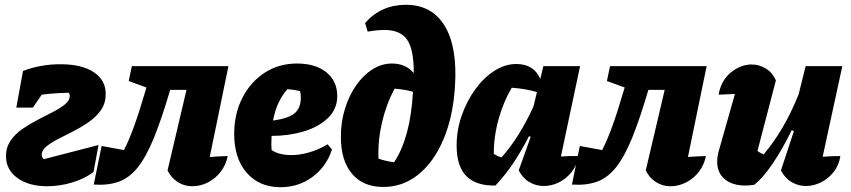

<svg xmlns="http://www.w3.org/2000/svg" viewBox="-20 -768 3552 801"><path d="M177 9Q100 9 52.5 -25.5Q5 -60 5 -117Q5 -153 24 -181Q43 -209 73.5 -230Q104 -251 138 -268.5Q172 -286 202 -301.5Q232 -317 251.5 -333Q271 -349 271 -368Q271 -375 267 -381Q208 -380 154 -373L117 -319H48L76 -472Q149 -500 232 -500Q321 -500 371 -467Q421 -434 421 -376Q421 -338 402 -310Q383 -282 352.5 -260.5Q322 -239 288 -221.5Q254 -204 223.5 -188.5Q193 -173 173.5 -157Q154 -141 154 -122Q154 -111 163 -104L391 -163L370 -50Q332 -22 280.5 -6.5Q229 9 177 9Z M371 2 404 -159 497 -142Q536 -215 584 -380L591 -403L517 -430L530 -492H933L855 -113Q891 -116 930 -117Q923 -81 901.5 -52.5Q880 -24 848.5 -7.5Q817 9 782 9Q749 9 721.5 -8.5Q694 -26 679 -57L758 -393H690Q654 -271 622 -192.5Q590 -114 555 -70Q520 -26 475.5 -10Q431 6 371 2Z M1150 13Q1062 13 1009.5 -47Q957 -107 957 -209Q957 -293 991 -359.5Q1025 -426 1084 -464.5Q1143 -503 1219 -503Q1296 -503 1341.5 -466.5Q1387 -430 1387 -367Q1387 -313 1348 -275.5Q1309 -238 1246.5 -219.5Q1184 -201 1113 -201Q1112 -185 1112 -167Q1112 -154 1113 -142Q1144 -121 1196 -121Q1230 -121 1269 -132Q1308 -143 1347 -166L1365 -144Q1341 -72 1283 -29.5Q1225 13 1150 13ZM1235 -361Q1235 -374 1232 -388Q1207 -394 1179 -396Q1157 -371 1142 -339Q1127 -307 1119 -265Q1183 -274 1209 -295.5Q1235 -317 1235 -361Z M1579 12Q1495 12 1448.5 -43Q1402 -98 1402 -198Q1402 -259 1419 -314Q1436 -369 1465.5 -411.5Q1495 -454 1533.5 -478.5Q1572 -503 1615 -503Q1673 -503 1706 -463Q1707 -560 1679 -601.5Q1651 -643 1584 -643Q1554 -643 1514 -636L1503 -672Q1570 -748 1673 -748Q1782 -748 1835.5 -659.5Q1889 -571 1878 -406Q1870 -281 1830 -186.5Q1790 -92 1725.5 -40Q1661 12 1579 12ZM1559 -106Q1592 -95 1624 -91Q1657 -140 1677 -212.5Q1697 -285 1703 -385Q1669 -395 1626 -398Q1591 -332 1573.5 -256.5Q1556 -181 1559 -106Z M2047 6Q1968 8 1926.5 -32.5Q1885 -73 1885 -161Q1885 -225 1906 -285.5Q1927 -346 1962.5 -395Q1998 -444 2042.5 -472.5Q2087 -501 2134 -501Q2207 -501 2234 -439L2247 -492H2400L2320 -115Q2357 -118 2394 -117Q2387 -78 2364.5 -50Q2342 -22 2311.5 -7Q2281 8 2248 8Q2217 8 2189 -8Q2161 -24 2144 -57L2194 -197L2187 -200Q2158 -143 2124 -91.5Q2090 -40 2047 6ZM2040 -126Q2056 -116 2072 -111Q2147 -195 2206 -325L2220 -384Q2172 -398 2115 -402Q2081 -345 2060.5 -272.5Q2040 -200 2040 -126Z M2366 2 2399 -159 2492 -142Q2531 -215 2579 -380L2586 -403L2512 -430L2525 -492H2928L2850 -113Q2886 -116 2925 -117Q2918 -81 2896.5 -52.5Q2875 -24 2843.5 -7.5Q2812 9 2777 9Q2744 9 2716.5 -8.5Q2689 -26 2674 -57L2753 -393H2685Q2649 -271 2617 -192.5Q2585 -114 2550 -70Q2515 -26 2470.5 -10Q2426 6 2366 2Z M3238 -57 3292 -221 3283 -225Q3244 -145 3202.5 -84Q3161 -23 3126 3Q3107 6 3090 6Q3035 6 3003.5 -20.5Q2972 -47 2972 -93Q2972 -115 2978 -136L3046 -376Q3012 -374 2978 -373Q2988 -432 3029 -465.5Q3070 -499 3116 -499Q3146 -499 3173.5 -483Q3201 -467 3217 -433L3140 -138Q3152 -129 3166 -124Q3209 -175 3245 -236.5Q3281 -298 3312 -375L3341 -492H3494L3412 -114Q3448 -117 3486 -117Q3480 -78 3457.5 -50Q3435 -22 3404.5 -7Q3374 8 3342 8Q3311 8 3283 -8Q3255 -24 3238 -57Z"/></svg>

Font: Piazzolla ExtraBold
Style: Italic
Weight: 800
Italic angle: -11.3°
Designer: Juan Pablo del Peral
Foundry: Huerta Tipografica
Version: Version 1.330